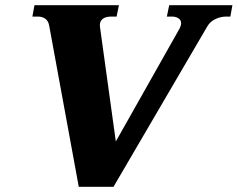

<svg xmlns="http://www.w3.org/2000/svg" viewBox="-20 -720 917 741"><path d="M170 -620Q167 -639 155 -647.5Q143 -656 127 -656H105L113 -700H439L430 -656H408Q386 -656 374.5 -645.5Q363 -635 366 -615L427 -174L672 -608Q679 -621 679 -630Q679 -643 668.5 -649.5Q658 -656 645 -656H624L633 -700H877L869 -656H852Q832 -656 811.5 -646.5Q791 -637 780 -618L418 1H284Z"/></svg>

Font: Taviraj
Style: Bold Italic
Weight: 700
Italic angle: -12°
Designer: Katatrad Team
Foundry: CadsonDemak
Version: Version 1.001